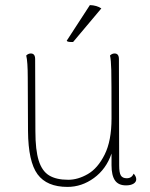

<svg xmlns="http://www.w3.org/2000/svg" viewBox="-20 -722 591 754"><path d="M515 -18Q515 -7 504 -0.5Q493 6 475 6Q445 6 431.5 -13.5Q418 -33 418 -73V-119Q397 -58 349 -23Q301 12 245 12Q164 12 127.5 -37.5Q91 -87 90 -207L89 -417Q89 -480 83 -504Q91 -512 101 -512Q118 -512 118 -490L119 -206Q119 -133 132 -91.5Q145 -50 173 -33Q201 -16 248 -16Q286 -16 325 -38.5Q364 -61 391 -115Q418 -169 418 -257Q418 -407 417 -447Q416 -487 412 -504Q420 -512 430 -512Q447 -512 447 -490L448 -72Q448 -44 454.5 -33Q461 -22 478 -22Q497 -22 505 -40Q515 -29 515 -18ZM267 -557H261Q244 -557 242 -562L333 -702Q360 -701 378 -689Z"/></svg>

Font: Arima Madurai Thin
Style: Regular
Weight: 250
Designer: Joana Correia and Natanael Gama
Foundry: NDISCOVER
Version: Version 1.019; ttfautohint (v1.5) -l 7 -r 28 -G 50 -x 13 -D 